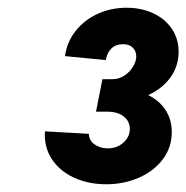

<svg xmlns="http://www.w3.org/2000/svg" viewBox="-20 -915 481 496"><path d="M96.2 -575.7 209.5 -569.3Q210 -551.8 224.6 -541.7Q239.3 -531.7 258.3 -531.7Q282.2 -531.7 298.8 -546.6Q315.4 -561.5 315.4 -582Q315.4 -601.6 299.8 -614Q284.2 -626.5 256.8 -626.5H228L244.6 -710.4H270Q287.1 -710.4 301.3 -719.7Q315.4 -729 323.7 -742.9Q332 -756.8 332 -769.5Q332 -782.7 323.2 -791.7Q314.5 -800.8 297.9 -800.8Q278.3 -800.8 267.1 -789.1Q255.9 -777.3 253.4 -759.8L147.9 -770Q152.8 -806.6 175.5 -835.2Q198.2 -863.8 232.7 -879.4Q267.1 -895 307.1 -895Q345.2 -895 376 -880.6Q406.7 -866.2 424.1 -840.3Q441.4 -814.5 441.4 -781.2Q441.4 -744.1 420.2 -714.8Q398.9 -685.5 362.8 -669.4Q391.6 -655.3 407.7 -630.6Q423.8 -606 423.8 -573.7Q423.8 -534.7 400.9 -503.9Q377.9 -473.1 339.1 -456.1Q300.3 -439 254.4 -439Q208 -439 170.7 -456.3Q133.3 -473.6 113.3 -504.9Q93.3 -536.1 96.2 -575.7Z"/></svg>

Font: Reddit Sans Fudge ExBold Italic
Style: Regular
Weight: 800
Italic angle: -11.25°
Designer: Stephen Hutchings
Version: Version 1.013